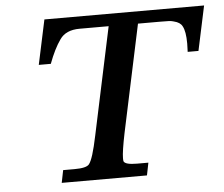

<svg xmlns="http://www.w3.org/2000/svg" viewBox="-49 -708 889 763"><g transform="rotate(-5 396.0 -326.5)"><path d="M117 -475 155 -653H792L754 -475H711Q712 -493 712 -508Q712 -557 700 -578Q692 -594 667 -600Q659 -603 645.5 -603.5Q632 -604 611 -604H524L433 -176Q418 -103 418 -76Q418 -68 419 -64Q425 -50 472 -50H517L507 0H167L177 -50H223Q270 -50 281 -64Q289 -74 297.5 -101Q306 -128 316 -176L407 -604H291Q236 -604 212 -569Q187 -534 165 -475Z"/></g></svg>

Font: New Athena Unicode
Style: Bold Italic
Weight: 700
Designer: J. Rusten 1997; rev. by R. Hancock 2001, 2002, rev. by D. Mastronarde 2002-2021
Foundry: Society for Classical Studies (formerly American Philological Association)
Version: Version 5.008